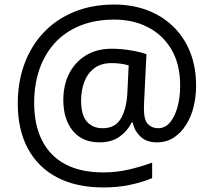

<svg xmlns="http://www.w3.org/2000/svg" viewBox="-20 -734 939 843"><path d="M841 -357Q841 -311 830.5 -267Q820 -223 798 -187.5Q776 -152 744 -130.5Q712 -109 668 -109Q622 -109 595.5 -135.5Q569 -162 563 -196H558Q540 -159 505 -134Q470 -109 417 -109Q341 -109 299.5 -160Q258 -211 258 -295Q258 -361 284 -411.5Q310 -462 357.5 -491Q405 -520 470 -520Q514 -520 556.5 -512.5Q599 -505 623 -496L613 -293Q612 -275 612 -267.5Q612 -260 612 -257Q612 -205 630.5 -188Q649 -171 674 -171Q705 -171 726.5 -196.5Q748 -222 759.5 -264.5Q771 -307 771 -358Q771 -451 733.5 -515.5Q696 -580 630.5 -614Q565 -648 482 -648Q397 -648 331 -621Q265 -594 220.5 -545Q176 -496 153 -429.5Q130 -363 130 -283Q130 -185 165 -116.5Q200 -48 267.5 -12.5Q335 23 433 23Q494 23 549.5 9.5Q605 -4 648 -20V48Q605 66 551.5 77.5Q498 89 433 89Q315 89 231 45Q147 1 102.5 -81.5Q58 -164 58 -280Q58 -373 87 -452.5Q116 -532 171 -590.5Q226 -649 304.5 -681.5Q383 -714 482 -714Q560 -714 625.5 -689.5Q691 -665 739.5 -618.5Q788 -572 814.5 -506Q841 -440 841 -357ZM336 -293Q336 -229 361.5 -200Q387 -171 430 -171Q486 -171 510.5 -213Q535 -255 539 -322L545 -447Q532 -451 512 -454Q492 -457 471 -457Q422 -457 392 -433Q362 -409 349 -371.5Q336 -334 336 -293Z"/></svg>

Font: Noto Sans Hebrew
Style: Regular
Weight: 400
Designer: Monotype Design Team
Foundry: Monotype Imaging Inc.
Version: Version 2.003;January 10, 2023;FontCreator 14.0.0.2877 64-bi